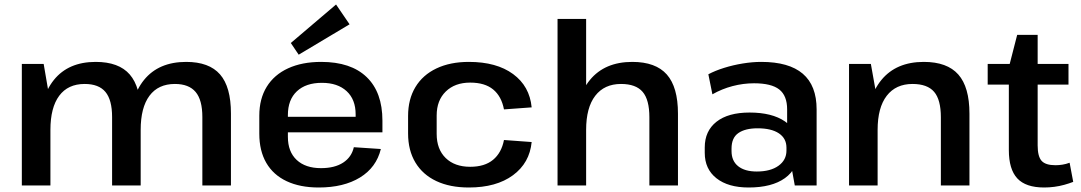

<svg xmlns="http://www.w3.org/2000/svg" viewBox="-20 -824 4801 853"><path d="M879 -304Q879 -380 849 -415.5Q819 -451 757 -451Q683 -451 644 -398.5Q605 -346 605 -247L555 -171V-239Q555 -389 620 -469Q685 -549 807 -549Q909 -549 957.5 -493.5Q1006 -438 1006 -320V0H879ZM77 -540H174L204 -365V0H77ZM478 -304Q478 -380 448.5 -415.5Q419 -451 356 -451Q282 -451 243 -398.5Q204 -346 204 -247L155 -171V-239Q155 -389 219.5 -469Q284 -549 405 -549Q508 -549 556.5 -493Q605 -437 605 -320V0H478Z M1396 9Q1313 9 1253.5 -19Q1194 -47 1163 -100.5Q1132 -154 1132 -230V-310Q1132 -385 1165 -438.5Q1198 -492 1260 -520.5Q1322 -549 1407 -549Q1539 -549 1609 -481.5Q1679 -414 1679 -288V-236H1235V-305H1578L1560 -278V-316Q1560 -382 1520 -419Q1480 -456 1410 -456Q1339 -456 1299 -418.5Q1259 -381 1259 -313V-216Q1259 -150 1298 -113.5Q1337 -77 1406 -77Q1467 -77 1504.5 -101.5Q1542 -126 1552 -170L1672 -162Q1652 -80 1579.5 -35.5Q1507 9 1396 9ZM1533 -716 1307 -581 1272 -633 1473 -804Z M2063 9Q1979 9 1918.5 -19.5Q1858 -48 1825.5 -102Q1793 -156 1793 -231V-309Q1793 -383 1825.5 -437Q1858 -491 1919 -520Q1980 -549 2063 -549Q2186 -549 2259.5 -495Q2333 -441 2342 -347L2219 -338Q2208 -396 2171 -426.5Q2134 -457 2069 -457Q2001 -457 1960.5 -417.5Q1920 -378 1920 -311V-229Q1920 -161 1960 -122Q2000 -83 2069 -83Q2133 -83 2170.5 -114Q2208 -145 2219 -202L2342 -193Q2333 -100 2259 -45.5Q2185 9 2063 9Z M2865 -303Q2865 -381 2835 -416Q2805 -451 2739 -451Q2665 -451 2624.5 -398.5Q2584 -346 2584 -247L2534 -171L2535 -239Q2535 -389 2601 -469Q2667 -549 2789 -549Q2893 -549 2942.5 -493Q2992 -437 2992 -319V0H2865ZM2457 -740H2584V-372V0H2457Z M3477 -188V-338Q3477 -399 3442 -426.5Q3407 -454 3330 -454Q3282 -454 3234.5 -441.5Q3187 -429 3145 -405L3127 -494Q3157 -510 3197 -522.5Q3237 -535 3280 -542Q3323 -549 3362 -549Q3485 -549 3546.5 -496.5Q3608 -444 3608 -338V0H3511ZM3306 9Q3215 9 3163 -32Q3111 -73 3111 -145V-169Q3111 -242 3163 -283Q3215 -324 3310 -324Q3410 -324 3467.5 -284.5Q3525 -245 3525 -173V-148Q3525 -74 3467 -32.5Q3409 9 3306 9ZM3342 -62Q3403 -62 3438.5 -87.5Q3474 -113 3474 -155V-168Q3474 -209 3440.5 -231.5Q3407 -254 3346 -254Q3291 -254 3260.5 -233Q3230 -212 3230 -164V-153Q3230 -109 3259.5 -85.5Q3289 -62 3342 -62Z M4160 -303Q4160 -381 4130 -416Q4100 -451 4034 -451Q3960 -451 3919.5 -398.5Q3879 -346 3879 -247L3830 -171V-239Q3830 -389 3896 -469Q3962 -549 4084 -549Q4188 -549 4237.5 -493Q4287 -437 4287 -319V0H4160ZM3752 -540H3849L3879 -372V0H3752Z M4619 9Q4537 9 4499.5 -31.5Q4462 -72 4462 -157V-525L4499 -669H4590V-178Q4590 -129 4607.5 -109.5Q4625 -90 4669 -90Q4684 -90 4700 -92.5Q4716 -95 4732 -101L4748 -16Q4730 -9 4708.5 -3Q4687 3 4664 6Q4641 9 4619 9ZM4368 -540H4727V-448H4368Z"/></svg>

Font: Pathway Extreme 12pt SemiBold
Style: Regular
Weight: 600
Version: Version 1.001;gftools[0.9.26]